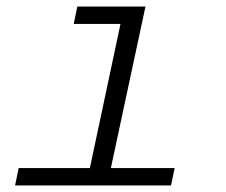

<svg xmlns="http://www.w3.org/2000/svg" viewBox="-20 -566 690 586"><path d="M243 0 359 -546H424L307 0ZM26 0 37 -53H513L502 0ZM205 -493 216 -546H392L380 -493Z"/></svg>

Font: Azeret Mono ExtraLight
Style: Italic
Weight: 250
Italic angle: -12°
Designer: Martin Vácha
Foundry: Displaay
Version: Version 1.002